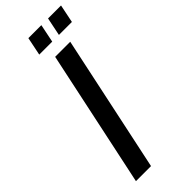

<svg xmlns="http://www.w3.org/2000/svg" viewBox="-287 -935 973 973"><g transform="rotate(-45 199.0 -449.0)"><path d="M164 -898H257L237 -800H144ZM305 -898H398L378 -800H285ZM193 -735H301L145 0H37Z"/></g></svg>

Font: League Gothic Italic
Style: Regular
Weight: 400
Designer: Tyler Finck
Foundry: The League of Moveable Type
Version: Version 1.001;PS 001.001;hotconv 1.0.56;makeotf.lib2.0.21325